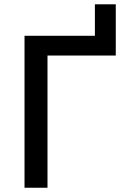

<svg xmlns="http://www.w3.org/2000/svg" viewBox="-20 -882 586 902"><path d="M425.8 -861.8V-713.9H95.2V0H203.1V-621.1H523.9V-861.8Z"/></svg>

Font: Noto Reveo Sans
Style: Regular
Weight: 500
Designer: Monotype Design Team
Foundry: Monotype Imaging Inc.
Version: Version 2.007